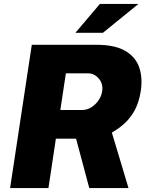

<svg xmlns="http://www.w3.org/2000/svg" viewBox="-20 -949 750 969"><path d="M31 0 140.5 -723H466.5Q560 -723 612.5 -692Q665 -661 682.8 -608.2Q700.5 -555.5 690.5 -490Q682 -434.5 661.2 -395.2Q640.5 -356 610.8 -328.2Q581 -300.5 544.5 -280L628.5 0H430.5L364 -249H262L224.5 0ZM284.5 -394H395.5Q420 -394 441.5 -407.8Q463 -421.5 477.5 -443Q492 -464.5 495.5 -488Q501.5 -525.5 478.8 -552.2Q456 -579 423.5 -579H312.5ZM360.5 -783.5 484 -929H678.5L499.5 -783.5Z"/></svg>

Font: Public Sans Thin Black
Style: Italic
Weight: 900
Italic angle: -8°
Version: Version 2.001